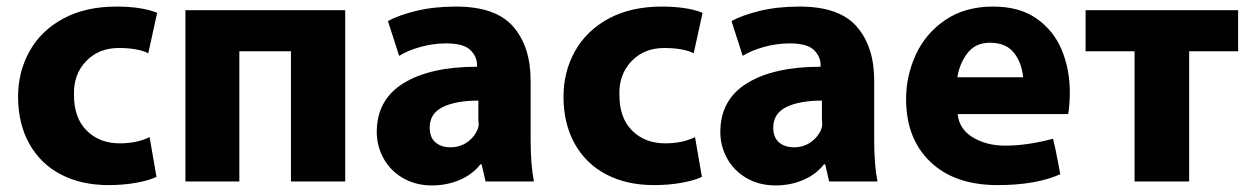

<svg xmlns="http://www.w3.org/2000/svg" viewBox="-20 -524 3799 584"><path d="M310 39Q227 39 165 6.5Q103 -26 69 -87Q35 -148 35 -230Q35 -306 70 -368.5Q105 -431 172.5 -467.5Q240 -504 334 -504Q411 -504 458 -485L431 -362Q399 -378 341 -378Q280 -378 241.5 -337.5Q203 -297 205 -235Q205 -165 244 -126.5Q283 -88 344 -88Q397 -88 435 -107L456 14Q433 25 394 32Q355 39 310 39Z M865 28V-368H708V28H544V-493H1030V28Z M1604 28H1457L1445 -24H1441Q1418 6 1379 23Q1340 40 1294 40Q1244 40 1205.5 17.5Q1167 -5 1146.5 -42.5Q1126 -80 1126 -122Q1126 -221 1207.5 -271Q1289 -321 1431 -321V-326Q1431 -352 1410.5 -372Q1390 -392 1337 -392Q1297 -392 1258 -381Q1219 -370 1194 -354L1160 -460Q1193 -478 1246.5 -491Q1300 -504 1367 -504Q1488 -504 1541 -443Q1594 -382 1594 -279V-100Q1594 -22 1604 28ZM1287 -136Q1287 -106 1304.5 -91Q1322 -76 1350 -76Q1380 -76 1402.5 -92.5Q1425 -109 1434 -134Q1436 -142 1436 -145L1435 -162V-218Q1367 -218 1327 -198.5Q1287 -179 1287 -136Z M1969 39Q1886 39 1824 6.5Q1762 -26 1728 -87Q1694 -148 1694 -230Q1694 -306 1729 -368.5Q1764 -431 1831.5 -467.5Q1899 -504 1993 -504Q2070 -504 2117 -485L2090 -362Q2058 -378 2000 -378Q1939 -378 1900.5 -337.5Q1862 -297 1864 -235Q1864 -165 1903 -126.5Q1942 -88 2003 -88Q2056 -88 2094 -107L2115 14Q2092 25 2053 32Q2014 39 1969 39Z M2649 28H2502L2490 -24H2486Q2463 6 2424 23Q2385 40 2339 40Q2289 40 2250.5 17.5Q2212 -5 2191.5 -42.5Q2171 -80 2171 -122Q2171 -221 2252.5 -271Q2334 -321 2476 -321V-326Q2476 -352 2455.5 -372Q2435 -392 2382 -392Q2342 -392 2303 -381Q2264 -370 2239 -354L2205 -460Q2238 -478 2291.5 -491Q2345 -504 2412 -504Q2533 -504 2586 -443Q2639 -382 2639 -279V-100Q2639 -22 2649 28ZM2332 -136Q2332 -106 2349.5 -91Q2367 -76 2395 -76Q2425 -76 2447.5 -92.5Q2470 -109 2479 -134Q2481 -142 2481 -145L2480 -162V-218Q2412 -218 2372 -198.5Q2332 -179 2332 -136Z M3038 -81Q3104 -81 3183 -102Q3190 -75 3200 -21L3205 6Q3131 39 3014 39Q2884 39 2810 -31.5Q2736 -102 2736 -223Q2736 -293 2765.5 -357.5Q2795 -422 2855 -463Q2915 -504 3001 -504Q3081 -504 3133 -467.5Q3185 -431 3209.5 -372Q3234 -313 3234 -243Q3234 -205 3229 -177H2893Q2897 -132 2938.5 -106.5Q2980 -81 3038 -81ZM2991 -394Q2946 -394 2922 -361.5Q2898 -329 2892 -289H3092Q3088 -333 3064 -363.5Q3040 -394 2991 -394Z M3597 -368V28H3431V-368H3282V-493H3746V-368Z"/></svg>

Font: Gmarket Sans TTF Bold
Style: Regular
Weight: 700
Designer: Creative Director : Sungho Lee; Art Director : Kiwoong Choi; Project Manager : Sori Yang, Jongwook Yoon; Font Designer :
Foundry: Sandoll Inc.
Version: Version 1.000;hotconv 1.0.109;makeotfexe 2.5.65596